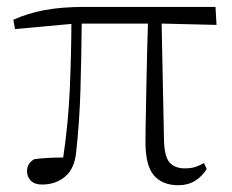

<svg xmlns="http://www.w3.org/2000/svg" viewBox="-20 -528 679 562"><path d="M453.1 -459 460 -120.1Q460.9 -69.8 476.3 -52.5Q491.7 -35.2 521 -35.2Q539.1 -35.2 551.8 -39.3Q564.5 -43.5 577.1 -50.8L585 -33.2Q571.3 -11.2 550.5 1.5Q529.8 14.2 502 14.2Q455.6 14.2 430.7 -14.4Q405.8 -43 405.8 -111.8Q405.8 -122.1 406.2 -152.6Q406.7 -183.1 407.5 -224.9Q408.2 -266.6 409.2 -311Q410.2 -355.5 411.1 -394.8Q412.1 -434.1 413.1 -459H219.2Q218.3 -363.8 215.6 -268.8Q212.9 -173.8 203.1 -84Q198.7 -35.2 171.1 -11.5Q143.6 12.2 103 12.2Q81.1 12.2 70.1 0.7Q59.1 -10.7 59.1 -26.9Q59.1 -49.8 80.1 -62Q113.3 -66.9 165 -66.9Q180.2 -170.4 184.3 -267.3Q188.5 -364.3 189 -458L23.9 -442.9L19 -470.2Q61.5 -489.3 110.8 -498.5Q160.2 -507.8 230 -507.8H610.8L613.8 -455.1Z"/></svg>

Font: Source Han Serif CN ExtraLight
Style: Regular
Weight: 250
Designer: Ryoko NISHIZUKA  (kana & ideographs); Frank Grießhammer (Latin, Greek & Cyrillic); Wenlong ZHANG  (bopomofo); Sandoll Co
Foundry: Adobe Systems Incorporated
Version: Version 1.001;PS 1.001;hotconv 16.6.54;makeotf.lib2.5.65590